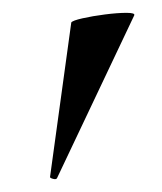

<svg xmlns="http://www.w3.org/2000/svg" viewBox="-20 -751 252 299"><path d="M69 -474Q68 -471 62.5 -472.5Q57 -474 58 -476L91 -716Q93 -719 108.5 -722.5Q124 -726 143.5 -728.5Q163 -731 177 -731Q191 -731 189 -727Z"/></svg>

Font: Cormorant Garamond Light
Style: Bold
Weight: 700
Version: Version 4.001